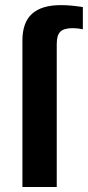

<svg xmlns="http://www.w3.org/2000/svg" viewBox="-20 -745 350 765"><path d="M69.3 -583.5Q69.3 -655.3 107.4 -689.9Q145.5 -724.6 223.1 -724.6Q261.7 -724.6 310.1 -716.8V-628.4Q290 -632.8 270 -632.8Q234.9 -632.8 220.5 -618.9Q206.1 -605 206.1 -569.8V0H69.3Z"/></svg>

Font: Arial
Style: Bold
Weight: 700
Designer: Steve Matteson
Foundry: Ascender Corporation
Version: Version 2.00.3